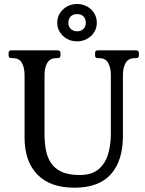

<svg xmlns="http://www.w3.org/2000/svg" viewBox="-20 -906 708 938"><path d="M645.5 -660Q658.5 -660 658.5 -647V-635Q658.5 -622 645.5 -622H639.5Q606.5 -622 593.5 -598Q580.5 -574 580.5 -539V-242Q580.5 -121 521.9 -55Q463.2 11 343.5 11Q224.8 11 162.4 -53.5Q100 -118 100 -233V-539Q100 -574 87.5 -598Q75 -622 41 -622H35Q22 -622 22 -635V-647Q22 -660 35 -660H261.5Q275.5 -660 275.5 -647V-635Q275.5 -622 261.5 -622H256.5Q223.5 -622 210.5 -598Q197.5 -574 197.5 -539V-251Q197.5 -214 203.4 -178.2Q209.2 -142.5 226.4 -114Q243.5 -85.5 277.9 -68.2Q312.3 -51 369.5 -51Q428 -51 461 -78.8Q494 -106.5 507.8 -152.2Q521.5 -198 521.5 -251V-539Q521.5 -574 509 -598Q496.5 -622 462.5 -622H457.5Q444.5 -622 444.5 -635V-647Q444.5 -660 457.5 -660ZM356.8 -704Q329.4 -704 307.6 -716.1Q285.8 -728.2 272.6 -749Q259.5 -769.7 259.5 -794.8Q259.5 -820.8 272.6 -841.5Q285.8 -862.2 307.6 -874.4Q329.4 -886.5 356.8 -886.5Q383.2 -886.5 405.4 -874.4Q427.5 -862.2 440.2 -841.5Q453 -820.8 453 -794.7Q453 -769.8 440.2 -749Q427.5 -728.2 405.4 -716.1Q383.2 -704 356.8 -704ZM314 -794.8Q314 -776.2 325.5 -764.8Q337 -753.2 356.8 -753.2Q376.4 -753.2 387.8 -764.7Q399.2 -776.1 399.2 -794.6Q399.2 -814.2 387.8 -825.8Q376.3 -837.2 356.7 -837.2Q337 -837.2 325.5 -825.8Q314 -814.4 314 -794.8Z"/></svg>

Font: Young Serif Light
Style: Regular
Weight: 300
Designer: Bastien Sozeau
Foundry: NBR — Bastien Sozeau
Version: Version 5.001